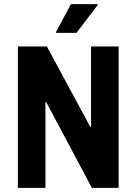

<svg xmlns="http://www.w3.org/2000/svg" viewBox="-20 -914 664 934"><path d="M67 0V-688H208L419 -297H423V-688H557V0H427L205 -417H201V0ZM253 -754V-759L325 -894H455V-889L352 -754Z"/></svg>

Font: Saira Semi Condensed SemiBold
Style: Regular
Weight: 600
Width: 4
Designer: Hector Gatti with collaboration of the Omnibus-Type team
Foundry: Omnibus-Type
Version: Version 1.001; ttfautohint (v1.8)